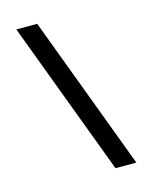

<svg xmlns="http://www.w3.org/2000/svg" viewBox="-111 -805 699 879"><g transform="rotate(-15 238.5 -365.5)"><path d="M326 0 52 -731H151L425 0Z"/></g></svg>

Font: Wix Madefor Text Medium
Style: Regular
Weight: 500
Designer: Dalton Maag Ltd
Foundry: Dalton Maag Ltd
Version: Version 3.100